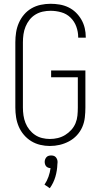

<svg xmlns="http://www.w3.org/2000/svg" viewBox="-20 -763 540 1014"><path d="M243 8Q218 8 192.5 2Q167 -4 145 -17.5Q123 -31 106 -51Q89 -71 79 -94.5Q69 -118 65 -143.5Q61 -169 61 -195V-540Q61 -566 65 -592Q69 -618 79.5 -642Q90 -666 107 -686Q124 -706 146.5 -719Q169 -732 195 -737.5Q221 -743 247 -743Q271 -743 295 -739Q319 -735 341 -724.5Q363 -714 380.5 -697Q398 -680 410 -659Q422 -638 427.5 -614.5Q433 -591 433 -567V-564H393V-566Q393 -595 383 -622.5Q373 -650 352.5 -670Q332 -690 304 -698Q276 -706 247 -706Q226 -706 205.5 -701.5Q185 -697 167 -686Q149 -675 136 -658.5Q123 -642 115 -622.5Q107 -603 104 -582Q101 -561 101 -540V-195Q101 -174 104 -153.5Q107 -133 114.5 -114Q122 -95 135 -78.5Q148 -62 165 -50.5Q182 -39 202.5 -34Q223 -29 243 -29Q265 -29 285.5 -34Q306 -39 324 -50Q342 -61 356.5 -77Q371 -93 379 -112.5Q387 -132 389 -153Q391 -174 391 -195V-355H250V-391H431V-195Q431 -169 428 -142.5Q425 -116 414.5 -92Q404 -68 386 -48.5Q368 -29 344.5 -16.5Q321 -4 295.5 2Q270 8 243 8ZM243 231 215 212Q228 193 236 170.5Q244 148 247 125Q241 125 234.5 122.5Q228 120 224 115.5Q220 111 218 104.5Q216 98 216 92Q216 85 218.5 78.5Q221 72 225.5 67Q230 62 236.5 60Q243 58 250 58Q257 58 263.5 60Q270 62 274.5 67Q279 72 281.5 78.5Q284 85 284 92V94L283 105Q282 138 272.5 170.5Q263 203 243 231Z"/></svg>

Font: Iosevka SS18 Extralight
Style: Regular
Weight: 200
Monospace: yes
Designer: Belleve Invis
Foundry: Belleve Invis
Version: Version 25.1.1; ttfautohint (v1.8.4)